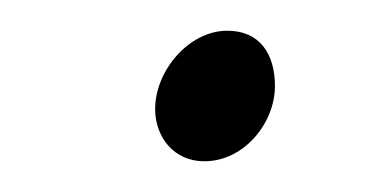

<svg xmlns="http://www.w3.org/2000/svg" viewBox="-20 -392 250 125"><path d="M113 -287C139 -287 159 -312 159 -336C159 -357 149 -372 128 -372C103 -372 81 -346 81 -321C81 -303 93 -287 113 -287Z"/></svg>

Font: Source Sans Pro Light
Style: Italic
Weight: 300
Italic angle: -11°
Designer: Paul D. Hunt
Foundry: Adobe Systems Incorporated
Version: Version 3.006;hotconv 1.0.111;makeotfexe 2.5.65597